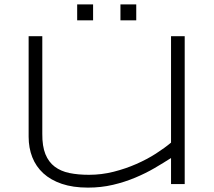

<svg xmlns="http://www.w3.org/2000/svg" viewBox="-20 -835 971 871"><path d="M171.9 -670.9V-228Q171.4 -171.9 186 -135.7Q200.7 -99.6 228.3 -78.9Q255.9 -58.1 295.2 -50Q334.5 -42 383.8 -42Q440.9 -42 495.6 -55.9Q550.3 -69.8 598.6 -91.1Q647 -112.3 687.3 -138.2Q727.5 -164.1 755.9 -188V-670.9H817.9V0H755.9V-118.2Q721.7 -96.2 681.2 -72.5Q640.6 -48.8 593.5 -29.1Q546.4 -9.3 492.7 3.4Q439 16.1 378.9 16.1Q311 16.1 260.5 -1Q210 -18.1 176.5 -48.8Q143.1 -79.6 126.5 -121.8Q109.9 -164.1 109.9 -214.8V-670.9ZM330.1 -742.7V-814.9H402.3V-742.7ZM526.4 -742.7V-814.9H598.1V-742.7Z"/></svg>

Font: Syncopate
Style: Regular
Weight: 400
Width: 7
Version: Version 001.001